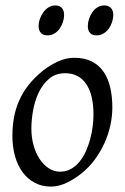

<svg xmlns="http://www.w3.org/2000/svg" viewBox="-20 -671 462 711"><path d="M326.2 -246.1Q326.2 -320.8 298.8 -360.4Q271.5 -399.9 221.2 -399.9Q186 -399.9 162.1 -379.6Q138.2 -359.4 123.5 -328.6Q108.9 -297.9 102.5 -262Q96.2 -226.1 96.2 -194.8Q96.2 -162.1 104.2 -133.1Q112.3 -104 126.7 -82.3Q141.1 -60.5 160.4 -47.9Q179.7 -35.2 202.1 -35.2Q224.6 -35.2 242.4 -45.2Q260.3 -55.2 274.2 -72Q288.1 -88.9 297.9 -110.6Q307.6 -132.3 314 -155.8Q320.3 -179.2 323.2 -202.6Q326.2 -226.1 326.2 -246.1ZM396 -272.9Q396 -240.2 388.7 -206.8Q381.3 -173.3 367.2 -141.8Q353 -110.4 332.3 -81.8Q311.5 -53.2 284.2 -30.8Q271.5 -20.5 257.3 -11.2Q243.2 -2 228.5 5.1Q213.9 12.2 198.7 16.1Q183.6 20 168.9 20Q134.8 20 108.2 5.6Q81.5 -8.8 63.2 -33.9Q44.9 -59.1 35.4 -93.5Q25.9 -127.9 25.9 -168Q25.9 -203.1 31.7 -235.6Q37.6 -268.1 50.8 -298.3Q64 -328.6 85.9 -356.4Q107.9 -384.3 140.1 -410.2Q165 -429.7 194.8 -443.4Q224.6 -457 254.9 -457Q293 -457 319.8 -443.4Q346.7 -429.7 363.5 -405.3Q380.4 -380.9 388.2 -347.2Q396 -313.5 396 -272.9ZM217.3 -616.2Q217.3 -602.5 212.9 -589.1Q208.5 -575.7 200.7 -564.7Q192.9 -553.7 181.4 -546.9Q169.9 -540 156.2 -540Q140.6 -540 131.8 -548.8Q123 -557.6 123 -574.2Q123 -587.4 127.7 -600.8Q132.3 -614.3 140.4 -625.5Q148.4 -636.7 159.9 -643.8Q171.4 -650.9 185.1 -650.9Q200.2 -650.9 208.7 -641.8Q217.3 -632.8 217.3 -616.2ZM399.4 -616.2Q399.4 -602.5 395 -589.1Q390.6 -575.7 382.6 -564.7Q374.5 -553.7 363 -546.9Q351.6 -540 337.4 -540Q322.3 -540 313.7 -548.8Q305.2 -557.6 305.2 -574.2Q305.2 -587.4 309.6 -600.8Q314 -614.3 321.8 -625.5Q329.6 -636.7 340.8 -643.8Q352.1 -650.9 366.2 -650.9Q381.3 -650.9 390.4 -641.8Q399.4 -632.8 399.4 -616.2Z"/></svg>

Font: Gentium
Style: Italic
Weight: 400
Italic angle: -7°
Designer: J. Victor Gaultney
Version: Version 1.02; 2005; OFL release